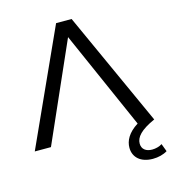

<svg xmlns="http://www.w3.org/2000/svg" viewBox="-132 -806 1015 1135"><g transform="rotate(-15 375.5 -238.5)"><path d="M663 223C696 223 728 215 752 200L734 152C718 163 694 169 673 169C636 169 610 151 610 116C610 77 641 40 730 0L412 -700H317L-1 0H98L364 -602L629 -2C567 37 545 82 545 124C545 183 589 223 663 223Z"/></g></svg>

Font: Montserrat-Alt1 Med
Style: Regular
Weight: 500
Designer: Differentunic
Foundry: Differentunic
Version: Version 7.222